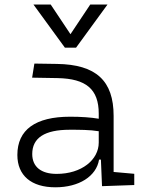

<svg xmlns="http://www.w3.org/2000/svg" viewBox="-20 -796 626 826"><path d="M418.9 4.9 557.6 0V-48.3L468.8 -56.2V-297.4C468.8 -448.7 393.6 -518.6 224.6 -521L127.9 -522.5L118.2 -461.9L228 -460C350.1 -457.5 404.8 -412.6 404.8 -307.1V-285.2C371.1 -291 328.1 -293.9 281.7 -293.9C132.3 -293.9 54.7 -237.8 54.7 -129.4C54.7 -41 114.3 9.8 218.3 9.8C319.3 9.8 394.5 -37.1 406.2 -109.4H414.1ZM404.8 -231.4V-182.6C404.8 -108.9 331.5 -47.9 223.6 -47.9C156.7 -47.9 118.7 -78.6 118.7 -133.3C118.7 -203.1 172.4 -237.8 279.8 -237.8C320.3 -237.8 366.7 -237.8 404.8 -231.4ZM259.3 -590.8H307.1L442.4 -776.4H368.2L283.2 -648.9L198.2 -776.4H124Z"/></svg>

Font: Cascadia Mono Light
Style: Regular
Weight: 300
Monospace: yes
Designer: Aaron Bell
Foundry: Saja Typeworks
Version: Version 2404.023